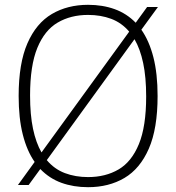

<svg xmlns="http://www.w3.org/2000/svg" viewBox="-20 -769 732 798"><path d="M99 0H54.5L124 -96Q92 -141.5 74.8 -209.5Q57.5 -277.5 57.5 -370Q57.5 -505.5 94 -589Q130.5 -672.5 195.5 -710.8Q260.5 -749 346 -749Q406.5 -749 456.5 -731Q506.5 -713 544 -674.5L591.5 -740H636.5L567.5 -645.5Q600 -599.5 617.5 -531.2Q635 -463 635 -370Q635 -234.5 598.5 -151Q562 -67.5 497 -29.2Q432 9 346 9Q285.5 9 235.2 -9.2Q185 -27.5 147.5 -66.5ZM105 -372Q105 -292 117.2 -233.8Q129.5 -175.5 152.5 -135.5L517 -637.5Q485.5 -674.5 442 -690.8Q398.5 -707 346 -707Q274 -707 219.8 -675.2Q165.5 -643.5 135.2 -570Q105 -496.5 105 -372ZM346 -33Q418.5 -33 472.8 -64.8Q527 -96.5 557.2 -170Q587.5 -243.5 587.5 -368Q587.5 -448.5 575 -507.2Q562.5 -566 539 -606L174.5 -103.5Q206 -66 249.8 -49.5Q293.5 -33 346 -33Z"/></svg>

Font: Encode Sans XLt
Style: Regular
Weight: 200
Designer: Multiple Designers
Foundry: Impallari Type
Version: Version 3.002; ttfautohint (v1.8.3) -l 8 -r 50 -G 200 -x 14 